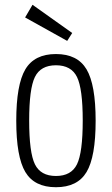

<svg xmlns="http://www.w3.org/2000/svg" viewBox="-20 -773 468 803"><path d="M48 -268Q48 -117 86 -53.5Q124 10 214 10Q304 10 342 -53.5Q380 -117 380 -268Q380 -419 342 -483Q304 -547 214 -547Q124 -547 86 -483Q48 -419 48 -268ZM102 -269Q102 -402 126 -451Q150 -500 214 -500Q278 -500 302 -451Q326 -402 326 -269Q326 -135 302 -86Q278 -37 214 -37Q150 -37 126 -86Q102 -135 102 -269ZM282 -635 116 -753 85 -700 261 -602Z"/></svg>

Font: Secuela Light
Style: Regular
Weight: 300
Designer: Fernando Haro
Foundry: deFharo
Version: Version 1.708